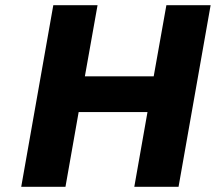

<svg xmlns="http://www.w3.org/2000/svg" viewBox="-20 -722 834 742"><path d="M794 -702 670 0H499L550 -289H284L233 0H62L186 -702H357L308 -427H574L623 -702Z"/></svg>

Font: Fz Poppins
Style: Bold Italic
Weight: 700
Italic angle: -10°
Designer: Ninad Kale (Devanagari), Jonny Pinhorn (Latin)
Foundry: Indian Type Foundry
Version: Vit hóa bi Vntype.Com & FontZin.Com